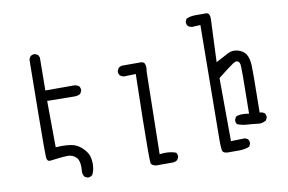

<svg xmlns="http://www.w3.org/2000/svg" viewBox="-83 -839 1666 1112"><g transform="rotate(-10 750.0 -283.0)"><path d="M350.1 126Q364.7 126 376 116.2Q390.6 88.9 390.6 52.2Q390.6 28.8 384.8 7.8Q377.4 -17.6 348.6 -44.9Q319.8 -72.3 281.7 -77.1Q255.9 -80.6 231 -80.6Q217.3 -80.6 195.8 -79.1L193.8 -352.1L356.4 -350.1Q375 -350.1 389.6 -359.4L397.9 -376Q398.4 -377.9 398.4 -379.9Q398.4 -394.5 390.6 -403.8Q377 -413.6 360.4 -413.6H193.8L195.8 -607.9L188 -623.5L171.9 -631.3Q169.9 -631.8 168 -631.8Q153.3 -631.8 144 -623.5Q135.7 -613.8 134.3 -601.1Q129.4 -225.1 129.4 -96.7Q129.4 -42.5 130.4 -32.2Q131.8 -14.2 141.1 -9.8Q146 -7.3 152.8 -8.3Q180.7 -11.2 203.4 -14.2Q226.1 -17.1 252.9 -18.1Q254.4 -18.1 255.9 -18.1Q284.7 -18.1 305.2 2.4Q322.3 19 322.3 61Q322.3 72.8 320.8 86.4Q320.8 104 330.1 117.2L346.7 125.5Q348.1 126 350.1 126Z M718.8 27.3Q718.8 82.5 720.2 101.6L721.2 108.9Q726.6 121.1 750.5 125.5H852.1Q864.7 124 876 116.2L884.3 99.6Q884.8 97.7 884.8 95Q884.8 92.3 883.8 88.4Q882.8 79.6 877.4 72.8Q849.6 62.5 816.4 62.5Q803.7 62.5 781.7 64.9L790.5 -418.5Q793 -433.1 793 -441.2Q793 -449.2 792.5 -453.1Q790.5 -465.8 784.7 -471.7Q778.8 -477.5 767.6 -478H656.7Q644 -476.6 634.8 -468.8L626.5 -452.1Q626 -450.2 626 -448.2Q626 -433.6 634.3 -424.3Q643.6 -416.5 656.7 -414.6L726.1 -416.5Q718.8 -98.1 718.8 27.3Z M1137.2 48.8Q1137.2 82.5 1140.1 103Q1141.1 110.4 1145.5 114.7Q1153.8 123 1173.8 123.5H1241.7Q1273.4 123.5 1300.3 111.8L1308.1 95.7Q1308.6 93.8 1308.6 90.8Q1308.6 87.9 1307.6 84Q1306.6 75.2 1300.8 68.4L1284.7 60.1L1201.7 62L1199.7 -309.1Q1267.6 -363.3 1292 -378.9Q1298.8 -383.3 1303.2 -385.3Q1307.6 -387.2 1310.5 -387.2Q1313.5 -387.2 1314.9 -387.2Q1329.6 -385.3 1333.5 -364.7Q1335 -354.5 1335 -290.3Q1335 -226.1 1332.5 -76.7L1324.2 -77.6Q1307.6 -80.1 1293.9 -80.1Q1268.6 -80.1 1254.9 -72.3L1246.6 -55.7Q1246.1 -52.7 1246.1 -49.8Q1246.1 -37.1 1253.4 -28.8Q1278.8 -18.1 1309.1 -16.1Q1339.4 -14.2 1371.1 -10.3Q1377 -9.3 1381.3 -9.3Q1385.7 -9.3 1391.6 -9.8Q1397.5 -10.3 1405.5 -12.9Q1413.6 -15.6 1421.4 -20L1429.2 -36.1Q1429.7 -38.1 1429.7 -40Q1429.7 -54.7 1421.4 -64Q1408.7 -71.3 1401.4 -71.8H1394Q1396.5 -225.6 1396.5 -278.3Q1396.5 -331.1 1396 -346.7Q1394 -393.1 1378.4 -416.5Q1362.8 -439 1331.5 -447.8Q1319.8 -450.7 1309.1 -450.7Q1290.5 -450.7 1273.4 -441.9L1199.2 -402.8L1210 -656.2Q1210 -685.1 1195.8 -690.4Q1192.4 -691.9 1187.5 -691.9H1125Q1096.7 -691.9 1071.8 -681.6L1064 -666Q1063.5 -664.1 1063.5 -659.7Q1063.5 -655.3 1065.2 -649.4Q1066.9 -643.6 1071.8 -638.2Q1081.1 -630.4 1094.2 -628.4L1144 -630.9Z"/></g></svg>

Font: Bakudai
Style: ExtraLight
Weight: 200
Version: Version 1.48